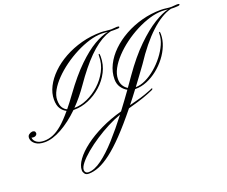

<svg xmlns="http://www.w3.org/2000/svg" viewBox="-159 -937 1831 1552"><g transform="rotate(-20 756.5 -161.0)"><path d="M356.9 361.8Q333 361.8 322.5 346.9Q312 332 312 316.9Q312 275.4 346.7 227.5Q381.3 179.7 443.8 132.6Q506.3 85.4 590.3 44.9Q674.3 4.4 772.9 -22.5Q800.3 -58.1 827.1 -95.2Q854 -132.3 880.9 -169.4Q851.1 -185.5 831.5 -214.8Q812 -244.1 812 -283.7Q812 -346.2 841.3 -405.3Q870.6 -464.4 922.6 -514.9Q974.6 -565.4 1043.5 -603.5Q1112.3 -641.6 1191.7 -662.8Q1271 -684.1 1354.5 -684.1Q1378.9 -684.1 1401.9 -680.7Q1424.8 -677.2 1444.3 -677.2Q1456.5 -677.2 1468.8 -679Q1481 -680.7 1494.1 -680.7Q1512.7 -680.7 1512.7 -674.3Q1512.7 -666.5 1496.8 -665Q1481 -663.6 1467.8 -663.6Q1459 -663.6 1450.9 -663.8Q1442.9 -664.1 1436 -664.1Q1352.1 -643.6 1257.6 -556.2Q1163.1 -468.8 1066.4 -321.3Q1036.1 -279.3 1007.6 -240.7Q979 -202.1 952.1 -166Q992.7 -166 1037.8 -187.5Q1083 -209 1125.7 -245.1Q1168.5 -281.2 1203.1 -325.9Q1237.8 -370.6 1258.3 -417.2Q1278.8 -463.9 1278.8 -505.4Q1278.8 -520.5 1284.2 -520.5Q1288.1 -520.5 1288.8 -513.7Q1289.6 -506.8 1289.6 -498Q1289.6 -450.2 1270 -401.1Q1250.5 -352.1 1216.3 -307.6Q1182.1 -263.2 1138.2 -228.3Q1094.2 -193.4 1045.2 -173.1Q996.1 -152.8 946.8 -152.8H941.9Q920.4 -124 899.4 -96.9Q878.4 -69.8 858.4 -44.9Q894 -54.7 917 -60.5Q939.9 -66.4 958.5 -71.8Q977.1 -77.1 997.8 -84.5Q1018.6 -91.8 1049.8 -104Q1060.1 -108.4 1064 -110.6Q1067.9 -112.8 1069.8 -112.8Q1069.8 -112.8 1072 -111.8Q1074.2 -110.8 1074.2 -108.9Q1073.7 -106 1070.6 -102.8Q1067.4 -99.6 1057.6 -95.7Q1035.2 -86.4 1017.1 -79.1Q999 -71.8 977.3 -64.2Q955.6 -56.6 923.6 -47.1Q891.6 -37.6 841.8 -23.9Q752.4 86.9 680.9 161.4Q609.4 235.8 551.5 279.8Q493.7 323.7 446 342.8Q398.4 361.8 356.9 361.8ZM110.8 1Q60.1 1 31.7 -20Q3.4 -41 0.5 -69.3Q-1.5 -91.8 12.5 -102.5Q26.4 -113.3 41.5 -114.7Q49.8 -115.7 58.6 -111.3Q67.4 -106.9 68.4 -94.7Q69.8 -85.4 62.3 -77.4Q54.7 -69.3 43.5 -68.4Q37.1 -67.9 31.2 -68.1Q25.4 -68.4 20.5 -70.8V-67.9Q22.9 -44.4 46.1 -28.1Q69.3 -11.7 109.9 -11.7Q147.5 -11.7 185.3 -26.9Q223.1 -42 265.9 -78.1Q308.6 -114.3 360.8 -177.2Q333.5 -189.9 314.7 -218.3Q295.9 -246.6 295.9 -296.9Q295.9 -352.1 323.7 -407Q351.6 -461.9 401.9 -511Q452.1 -560.1 520.3 -597.9Q588.4 -635.7 669.7 -657.7Q751 -679.7 839.8 -679.7Q851.1 -679.7 861.6 -678.7Q872.1 -677.7 882.3 -676.3Q893.6 -675.8 904.1 -674.3Q914.6 -672.9 925.3 -672.9Q937.5 -672.9 949.7 -674.6Q961.9 -676.3 975.1 -676.3Q993.2 -676.3 993.2 -669.4Q993.2 -660.6 977.1 -660.2Q958.5 -659.2 944.1 -659.4Q929.7 -659.7 917 -659.7Q902.8 -656.2 892.6 -652.6Q882.3 -648.9 871.1 -644.5Q795.9 -611.3 717.5 -533Q639.2 -454.6 552.2 -328.6Q493.2 -243.7 428.7 -178.2H432.6Q484.4 -178.2 541.3 -203.6Q598.1 -229 647.7 -273.9Q697.3 -318.8 728.3 -378.2Q759.3 -437.5 759.3 -505.9Q759.3 -517.1 761.2 -518.8Q763.2 -520.5 764.6 -520.5Q770.5 -520.5 770.5 -496.6Q770.5 -426.3 739.5 -366Q708.5 -305.7 657.7 -260.5Q606.9 -215.3 546.4 -189.9Q485.8 -164.6 426.8 -164.6H415.5Q336.9 -87.9 256.6 -43.5Q176.3 1 110.8 1ZM889.6 -182.1 948.7 -266.1Q1040 -396.5 1127 -481.2Q1213.9 -565.9 1287.4 -611.1Q1360.8 -656.2 1411.6 -667.5Q1398.9 -669.4 1384.5 -670.4Q1370.1 -671.4 1360.4 -671.4Q1310.5 -671.4 1252.7 -654.1Q1194.8 -636.7 1136.2 -606.4Q1077.6 -576.2 1024.4 -536.9Q971.2 -497.6 929.4 -453.1Q887.7 -408.7 863.3 -363.3Q838.9 -317.9 838.9 -275.9Q838.9 -242.2 853 -218.8Q867.2 -195.3 889.6 -182.1ZM369.6 -187.5Q387.7 -209.5 407 -234.9Q426.3 -260.3 447.3 -289.1Q540.5 -417.5 621.6 -495.8Q702.6 -574.2 770.5 -613.5Q838.4 -652.8 892.1 -663.1Q879.9 -665 865.2 -666Q850.6 -667 840.8 -667Q790.5 -667 732.7 -649.7Q674.8 -632.3 616.2 -602.3Q557.6 -572.3 504.4 -533.7Q451.2 -495.1 409.4 -452.1Q367.7 -409.2 343.5 -366.2Q319.3 -323.2 319.3 -284.7Q319.3 -241.7 333.3 -219.5Q347.2 -197.3 369.6 -187.5ZM358.4 349.6Q410.2 349.6 474.1 302.7Q538.1 255.9 609.9 176.3Q681.6 96.7 756.3 -0.5Q703.1 18.1 644 48.6Q585 79.1 528.8 116Q472.7 152.8 427.2 190.9Q381.8 229 354.7 262.7Q327.6 296.4 327.6 320.3Q327.6 332.5 336.2 341.1Q344.7 349.6 358.4 349.6Z"/></g></svg>

Font: Pinyon Script
Style: Regular
Weight: 400
Designer: Nicole Fally, Eben Sorkin
Foundry: Sorkin Type Co.
Version: Version 1.008; ttfautohint (v1.8.4.7-5d5b)